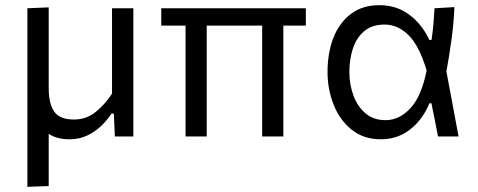

<svg xmlns="http://www.w3.org/2000/svg" viewBox="-20 -528 1848 743"><path d="M86 195V-496L168.5 -499.5V-186Q168.5 -127 189.8 -96.2Q211 -65.5 266.5 -65.5Q314 -65.5 350.2 -94.8Q386.5 -124 413.5 -165.5V-496H496V0H424.5Q423.5 -22 422.5 -44.5Q421.5 -66.5 420.5 -88.5H411.5Q397 -66 374 -43Q351 -20 319.5 -4.5Q288 11 249 11Q198.5 11 168.5 -10.5V192Z M698 0V-429H604V-496H1163.5V-429H1076.5V0H994.5V-429H780V0Z M1454 11Q1387 11 1341 -26Q1295 -63 1271.2 -122.5Q1247.5 -182 1247.5 -249.5Q1247.5 -323.5 1270.2 -381.8Q1293 -440 1337.8 -474Q1382.5 -508 1448 -508Q1514.5 -508 1563.8 -471.2Q1613 -434.5 1641.5 -373.5H1650Q1655 -407 1657.5 -437.5Q1660 -468 1661.5 -496L1738.5 -500.5Q1736 -439 1727.2 -374.8Q1718.5 -310.5 1707.5 -251.5Q1719.5 -188.5 1731 -126Q1742.5 -63 1754.5 0H1675Q1668.5 -32 1662.5 -64Q1656 -96 1649.5 -128.5H1642Q1615 -64 1566.5 -26.5Q1518 11 1454 11ZM1472 -63Q1525.5 -63 1568.5 -109.5Q1611.5 -156 1631 -255.5Q1602 -352 1560.5 -392.5Q1519 -433 1468.5 -433Q1420.5 -433 1390.5 -408.2Q1360.5 -383.5 1346.2 -341.8Q1332 -300 1332 -249Q1332 -201.5 1347.5 -159Q1363 -116.5 1394 -89.8Q1425 -63 1472 -63Z"/></svg>

Font: Heraclito
Style: Regular
Weight: 400
Designer: Kostas Bartsokas (font) & Cristiano Sobral (main changes)
Foundry: Kostas Bartsokas (font) & Cristiano Sobral (main changes)
Version: Version 1.00;July 8, 2020;FontCreator 13.0.0.2655 64-bit